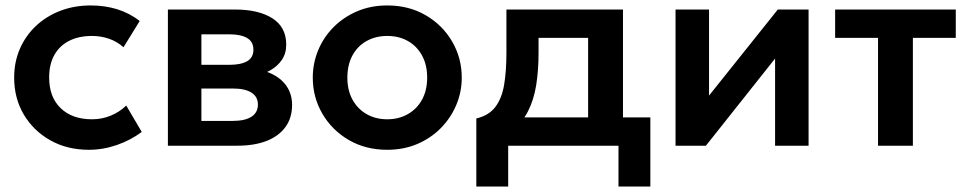

<svg xmlns="http://www.w3.org/2000/svg" viewBox="-20 -535 3553 705"><path d="M306 15Q226.5 15 164.8 -19.8Q103 -54.5 67.5 -114.2Q32 -174 32 -250Q32 -307.5 53 -355.8Q74 -404 112 -439.8Q150 -475.5 201.2 -495.2Q252.5 -515 313 -515Q365.5 -515 410.5 -501Q455.5 -487 493 -458L433.5 -361.5Q410 -382.5 380.2 -392.8Q350.5 -403 318 -403Q269 -403 233.8 -385Q198.5 -367 179.5 -333Q160.5 -299 160.5 -250.5Q160.5 -178.5 202.8 -137.8Q245 -97 318 -97Q354.5 -97 387 -110.5Q419.5 -124 443.5 -147.5L500.5 -50.5Q459.5 -20 409 -2.5Q358.5 15 306 15Z M596.5 0V-500H843Q929.5 -500 980.2 -467.8Q1031 -435.5 1031 -371Q1031 -339 1015 -315.2Q999 -291.5 971.5 -276.2Q944 -261 909 -254.5L907 -283Q975.5 -275 1014 -239.8Q1052.5 -204.5 1052.5 -149.5Q1052.5 -103 1028.8 -69.5Q1005 -36 960 -18Q915 0 851.5 0ZM719.5 -91H834.5Q879 -91 903 -106.2Q927 -121.5 927 -151Q927 -180 903.2 -195Q879.5 -210 834.5 -210H705V-297H822.5Q864.5 -297 887.5 -310.2Q910.5 -323.5 910.5 -352.5Q910.5 -382 887.2 -395.5Q864 -409 822.5 -409H719.5Z M1402 15Q1322 15 1260.2 -21.2Q1198.5 -57.5 1163.5 -117.8Q1128.5 -178 1128.5 -250Q1128.5 -303 1148.5 -351Q1168.5 -399 1205.2 -435.8Q1242 -472.5 1292 -493.8Q1342 -515 1402 -515Q1481.5 -515 1543.2 -479Q1605 -443 1640.2 -382.5Q1675.5 -322 1675.5 -250Q1675.5 -197 1655.2 -149.2Q1635 -101.5 1598.5 -64.5Q1562 -27.5 1512 -6.2Q1462 15 1402 15ZM1402 -97Q1444 -97 1477.2 -115.8Q1510.5 -134.5 1529.5 -168.8Q1548.5 -203 1548.5 -250Q1548.5 -297 1529.5 -331.5Q1510.5 -366 1477.5 -384.5Q1444.5 -403 1402 -403Q1359.5 -403 1326.2 -384.5Q1293 -366 1274.2 -331.5Q1255.5 -297 1255.5 -250Q1255.5 -203 1274.5 -168.8Q1293.5 -134.5 1326.5 -115.8Q1359.5 -97 1402 -97Z M2139.5 0V-396H1957.5V-340.5Q1957.5 -276.5 1948.8 -222Q1940 -167.5 1918 -125Q1896 -82.5 1857 -53.8Q1818 -25 1757.5 -12.5L1729 -100Q1775.5 -111 1799.2 -142.8Q1823 -174.5 1831.2 -224.5Q1839.5 -274.5 1839.5 -340.5V-500H2267.5V0ZM1729 150V-100L1803 -93.5L1823 -104H2368V150H2251V0H1846V150Z M2460.5 0V-500H2583.5V-184L2836 -500H2949V0H2826V-320L2572 0Z M3204 0V-396H3046.5V-500H3489.5V-396H3332V0Z"/></svg>

Font: Geologica Medium
Style: Regular
Weight: 500
Designer: Sindre Bremnes, Frode Helland
Foundry: Monokrom Skriftforlag AS
Version: Version 1.010;gftools[0.9.28]